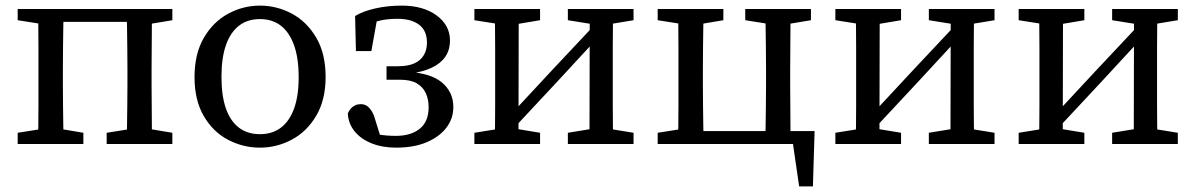

<svg xmlns="http://www.w3.org/2000/svg" viewBox="-20 -513 4259 684"><path d="M115 0Q116 -26 116.5 -63Q117 -100 117 -140Q117 -180 117 -213V-268Q117 -301 117 -341Q117 -381 116.5 -418.5Q116 -456 115 -481H207Q206 -456 205.5 -418.5Q205 -381 204.5 -341Q204 -301 204 -268V-213Q204 -180 204.5 -140Q205 -100 205.5 -63Q206 -26 207 0ZM431 0Q432 -26 432.5 -63Q433 -100 433.5 -140Q434 -180 434 -213V-268Q434 -301 433.5 -341Q433 -381 432.5 -418.5Q432 -456 431 -481H522Q521 -456 521 -418.5Q521 -381 520.5 -341Q520 -301 520 -268V-213Q520 -180 520.5 -140Q521 -100 521 -63Q521 -26 522 0ZM43 0V-40L151 -57H176L277 -40V0ZM360 0V-40L467 -57H492L594 -40V0ZM43 -441V-481H160V-424H151ZM477 -424V-481H594V-441L492 -424ZM166 -435V-481H471V-435Z M906 13Q846 13 792.5 -15Q739 -43 706 -99.5Q673 -156 673 -238Q673 -321 706 -378Q739 -435 792.5 -464Q846 -493 906 -493Q966 -493 1019.5 -464.5Q1073 -436 1106.5 -379Q1140 -322 1140 -239Q1140 -157 1106.5 -100.5Q1073 -44 1019.5 -15.5Q966 13 906 13ZM906 -35Q950 -35 980.5 -58Q1011 -81 1027.5 -126Q1044 -171 1044 -238Q1044 -306 1027.5 -352Q1011 -398 980.5 -421.5Q950 -445 906 -445Q862 -445 831.5 -421.5Q801 -398 785 -352.5Q769 -307 769 -239Q769 -171 785 -126Q801 -81 831.5 -58Q862 -35 906 -35Z M1391 13Q1342 13 1303.5 -2.5Q1265 -18 1243 -45.5Q1221 -73 1219 -109Q1224 -120 1230.5 -127Q1237 -134 1245.5 -138Q1254 -142 1266 -142Q1284 -142 1297 -127Q1310 -112 1316 -89L1341 -8L1275 -49Q1300 -39 1328 -34Q1356 -29 1391 -29Q1444 -29 1475.5 -54.5Q1507 -80 1507 -131Q1507 -159 1497 -181Q1487 -203 1465 -216Q1443 -229 1405 -229H1357V-277H1397Q1433 -277 1455.5 -287Q1478 -297 1489.5 -316Q1501 -335 1501 -361Q1501 -404 1473 -425Q1445 -446 1396 -446Q1360 -446 1333 -439.5Q1306 -433 1286 -421L1325 -454L1303 -331H1248L1245 -456Q1273 -473 1317 -483Q1361 -493 1411 -493Q1488 -493 1535.5 -458Q1583 -423 1583 -369Q1583 -335 1566.5 -311Q1550 -287 1518.5 -272Q1487 -257 1441 -251L1438 -257Q1476 -254 1505 -245Q1534 -236 1554 -219.5Q1574 -203 1584.5 -181Q1595 -159 1595 -131Q1595 -91 1570.5 -58.5Q1546 -26 1500.5 -6.5Q1455 13 1391 13Z M1670 0V-40L1776 -57H1801L1904 -40V0ZM2003 0V-40L2107 -57H2132L2237 -40V0ZM1742 0Q1743 -26 1743.5 -63Q1744 -100 1744 -140Q1744 -180 1744 -213V-268Q1744 -301 1744 -341Q1744 -381 1743.5 -418.5Q1743 -456 1742 -481H1828L1827 0ZM1798 -43 1762 -74H1771L1943 -259L2114 -441L2144 -406H2135L1966 -223ZM2080 0 2081 -481H2165Q2164 -456 2163.5 -418.5Q2163 -381 2163 -341Q2163 -301 2163 -268V-213Q2163 -180 2163 -140Q2163 -100 2163.5 -63Q2164 -26 2165 0ZM1670 -441V-481H1904V-441L1803 -424H1778ZM2003 -441V-481H2237V-441L2134 -424H2109Z M2395 0Q2396 -26 2396.5 -63Q2397 -100 2397 -140Q2397 -180 2397 -213V-268Q2397 -301 2397 -341Q2397 -381 2396.5 -418.5Q2396 -456 2395 -481H2487Q2486 -456 2485.5 -418.5Q2485 -381 2484.5 -341Q2484 -301 2484 -268V-213Q2484 -180 2484.5 -140Q2485 -100 2485.5 -63Q2486 -26 2487 0ZM2706 0Q2707 -26 2707.5 -63Q2708 -100 2708.5 -140Q2709 -180 2709 -213V-268Q2709 -301 2708.5 -341Q2708 -381 2707.5 -418.5Q2707 -456 2706 -481H2797Q2796 -456 2796 -418.5Q2796 -381 2795.5 -341Q2795 -301 2795 -268V-213Q2795 -180 2795.5 -140Q2796 -100 2796 -63Q2796 -26 2797 0ZM2827 151 2799 -41 2848 0H2446V-46H2882L2876 151ZM2323 -441V-481H2557V-441L2456 -424H2431ZM2635 -441V-481H2869V-441L2767 -424H2742ZM2323 0V-40L2431 -57H2440V0Z M2956 0V-40L3062 -57H3087L3190 -40V0ZM3289 0V-40L3393 -57H3418L3523 -40V0ZM3028 0Q3029 -26 3029.5 -63Q3030 -100 3030 -140Q3030 -180 3030 -213V-268Q3030 -301 3030 -341Q3030 -381 3029.5 -418.5Q3029 -456 3028 -481H3114L3113 0ZM3084 -43 3048 -74H3057L3229 -259L3400 -441L3430 -406H3421L3252 -223ZM3366 0 3367 -481H3451Q3450 -456 3449.5 -418.5Q3449 -381 3449 -341Q3449 -301 3449 -268V-213Q3449 -180 3449 -140Q3449 -100 3449.5 -63Q3450 -26 3451 0ZM2956 -441V-481H3190V-441L3089 -424H3064ZM3289 -441V-481H3523V-441L3420 -424H3395Z M3609 0V-40L3715 -57H3740L3843 -40V0ZM3942 0V-40L4046 -57H4071L4176 -40V0ZM3681 0Q3682 -26 3682.5 -63Q3683 -100 3683 -140Q3683 -180 3683 -213V-268Q3683 -301 3683 -341Q3683 -381 3682.5 -418.5Q3682 -456 3681 -481H3767L3766 0ZM3737 -43 3701 -74H3710L3882 -259L4053 -441L4083 -406H4074L3905 -223ZM4019 0 4020 -481H4104Q4103 -456 4102.5 -418.5Q4102 -381 4102 -341Q4102 -301 4102 -268V-213Q4102 -180 4102 -140Q4102 -100 4102.5 -63Q4103 -26 4104 0ZM3609 -441V-481H3843V-441L3742 -424H3717ZM3942 -441V-481H4176V-441L4073 -424H4048Z"/></svg>

Font: Source Serif 4 18pt
Style: Regular
Weight: 400
Designer: Frank Grießhammer
Foundry: Adobe Systems Incorporated
Version: Version 4.004;hotconv 1.0.116;makeotfexe 2.5.65601